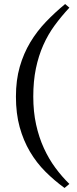

<svg xmlns="http://www.w3.org/2000/svg" viewBox="-20 -722 383 952"><path d="M300 210Q249 173 205 129Q161 85 128.5 30Q96 -25 77.5 -92Q59 -159 59 -243Q59 -325 78 -391Q97 -457 130 -512Q163 -567 207.5 -613.5Q252 -660 303 -702L324 -684Q284 -641 251 -596Q218 -551 194.5 -498Q171 -445 158 -382.5Q145 -320 145 -243Q145 -168 159 -104.5Q173 -41 197.5 12.5Q222 66 254.5 110Q287 154 324 190Z"/></svg>

Font: PTSerif
Style: Regular
Weight: 400
Designer: A.Korolkova, O.Umpeleva, V.Yefimov
Foundry: ParaType Ltd
Version: Version 1.000W OFL; ttfautohint (v1.2) -l 8 -r 50 -G 200 -x 